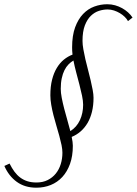

<svg xmlns="http://www.w3.org/2000/svg" viewBox="-103 -705 642 901"><path d="M335.9 -246.1Q335.9 -210 328.6 -180.4Q321.3 -150.9 307.9 -127.9Q294.4 -105 275.4 -88.4Q256.3 -71.8 233.4 -62.5Q238.8 -37.1 238.8 -21Q238.8 27.3 225.6 64Q212.4 100.6 189.5 125.5Q166.5 150.4 135.3 163.1Q104 175.8 67.4 175.8Q13.7 175.8 -24.2 148.4Q-62 121.1 -82.5 73.7L-58.1 62.5Q-47.4 84 -35.2 100.6Q-22.9 117.2 -7.8 128.4Q7.3 139.6 25.9 145.5Q44.4 151.4 68.4 151.4Q98.1 151.4 120.8 139.9Q143.6 128.4 158.9 109.4Q174.3 90.3 182.1 64.9Q189.9 39.6 189.9 11.7Q189.9 -3.9 185.8 -24.2Q181.6 -44.4 175.3 -67.4Q168.9 -90.3 161.6 -115Q154.3 -139.6 147.9 -164.3Q141.6 -189 137.5 -212.9Q133.3 -236.8 133.3 -257.8Q133.3 -299.3 141.4 -331.1Q149.4 -362.8 163.6 -386.2Q177.7 -409.7 196.5 -425Q215.3 -440.4 237.3 -448.7Q236.3 -457.5 235.8 -466.1Q235.4 -474.6 235.4 -482.9Q235.4 -538.1 249.5 -576.7Q263.7 -615.2 286.9 -639.4Q310.1 -663.6 339.6 -674.3Q369.1 -685.1 400.4 -685.1Q419.4 -685.1 437 -680.2Q454.6 -675.3 470 -666.7Q485.4 -658.2 497.8 -647Q510.3 -635.7 519 -622.6L497.6 -606Q492.2 -616.2 482.2 -626Q472.2 -635.7 459.5 -643.3Q446.8 -650.9 431.9 -655.8Q417 -660.6 401.9 -660.6Q382.3 -660.6 361.6 -654.1Q340.8 -647.5 323.5 -630.9Q306.2 -614.3 295.2 -585.7Q284.2 -557.1 284.2 -513.2Q284.2 -496.1 288.1 -473.9Q292 -451.7 297.6 -427.2Q303.2 -402.8 310.1 -377.2Q316.9 -351.6 322.5 -327.6Q328.1 -303.7 332 -282.7Q335.9 -261.7 335.9 -246.1ZM287.1 -213.4Q287.1 -231.4 282 -255.9Q276.9 -280.3 269.8 -307.6Q262.7 -335 254.9 -364Q247.1 -393.1 241.7 -420.9Q229.5 -414.1 218.5 -402.8Q207.5 -391.6 199.5 -375.5Q191.4 -359.4 186.8 -337.6Q182.1 -315.9 182.1 -288.1Q182.1 -269.5 186.8 -245.6Q191.4 -221.7 198.2 -195.3Q205.1 -168.9 212.9 -141.8Q220.7 -114.7 227.1 -89.8Q256.8 -108.4 272 -141.1Q287.1 -173.8 287.1 -213.4Z"/></svg>

Font: Parisienne
Style: Regular
Weight: 400
Designer: Astigmatic (AOETI)
Foundry: Astigmatic (AOETI)
Version: Version 1.000